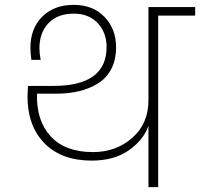

<svg xmlns="http://www.w3.org/2000/svg" viewBox="-20 -769 822 789"><path d="M590 0V-252Q570 -194 509.5 -151.5Q449 -109 357 -109Q233 -109 163 -180Q93 -251 93 -374Q93 -386 95 -416H200Q418 -416 418 -576Q418 -635 381.5 -674Q345 -713 283 -713Q217 -713 179.5 -674Q142 -635 142 -570Q142 -550 147 -523H109Q105 -551 105 -572Q105 -652 153.5 -700.5Q202 -749 283 -749Q362 -749 409.5 -699.5Q457 -650 457 -575Q457 -523 437 -485Q417 -447 381.5 -425.5Q346 -404 303.5 -394Q261 -384 210 -384H132Q129 -273 188.5 -208.5Q248 -144 362 -144Q457 -144 523.5 -202.5Q590 -261 590 -356V-740H782V-705H630V0Z"/></svg>

Font: Poppins ExtraLight
Style: Regular
Weight: 275
Designer: Ninad Kale (Devanagari), Jonny Pinhorn (Latin)
Foundry: Indian Type Foundry
Version: Version 3.200;PS 1.000;hotconv 16.6.54;makeotf.lib2.5.65590